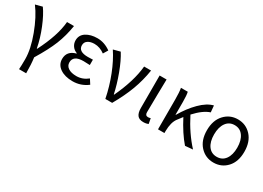

<svg xmlns="http://www.w3.org/2000/svg" viewBox="-17 -1278 3012 2198"><g transform="rotate(30 1489.0 -179.0)"><path d="M220 199Q224 150 224 65Q224 -67 158 -244Q92 -421 7 -533L98 -557Q152 -482 203.5 -356Q255 -230 278 -107H283Q411 -358 426 -543H518Q496 -404 448.5 -285.5Q401 -167 302 -5Q314 82 314 199Z M818 13Q716 13 652 -31Q588 -75 588 -150Q588 -255 701 -285V-290Q660 -305 637.5 -338Q615 -371 615 -411Q615 -481 674 -519Q733 -557 822 -557Q915 -557 998 -497L961 -436Q896 -484 825 -484Q773 -484 739.5 -462Q706 -440 706 -399Q706 -316 831 -316Q872 -316 898 -318V-247Q852 -250 814 -250Q680 -250 680 -157Q680 -112 719 -86Q758 -60 827 -60Q908 -60 976 -115L1015 -54Q928 13 818 13Z M1246 0Q1216 -150 1161 -290Q1106 -430 1037 -533L1128 -557Q1182 -472 1231 -340Q1280 -208 1304 -93H1309Q1427 -344 1445 -543H1537Q1515 -403 1467 -274Q1419 -145 1336 0Z M1753 13Q1698 13 1674 -18.5Q1650 -50 1650 -113V-543H1742Q1741 -502 1738 -342Q1735 -182 1735 -106Q1735 -63 1773 -63Q1788 -63 1806 -69L1819 0Q1793 13 1753 13Z M1942 0V-394Q1942 -490 1932 -543H2022Q2032 -502 2032 -416V-246H2036Q2105 -365 2190.5 -450.5Q2276 -536 2360 -557L2368 -470Q2280 -442 2179 -332Q2278 -137 2405 0L2304 9Q2210 -99 2123 -267Q2095 -232 2072 -200Q2029 -142 2027 -28V0Z M2432 -271Q2432 -403 2503 -480Q2574 -557 2680 -557Q2786 -557 2856.5 -480Q2927 -403 2927 -271Q2927 -139 2856.5 -63Q2786 13 2680 13Q2574 13 2503 -63.5Q2432 -140 2432 -271ZM2567.5 -119Q2608 -63 2680 -63Q2752 -63 2792.5 -119Q2833 -175 2833 -271Q2833 -367 2792.5 -424Q2752 -481 2680 -481Q2608 -481 2567.5 -424Q2527 -367 2527 -271Q2527 -175 2567.5 -119Z"/></g></svg>

Font: Noto Sans SC
Style: Regular
Weight: 400
Designer: Ryoko NISHIZUKA  (kana, bopomofo & ideographs); Paul D. Hunt (Latin, Greek & Cyrillic); Sandoll Communications , Soo-you
Foundry: Adobe
Version: Version 2.002;hotconv 1.0.116;makeotfexe 2.5.65601